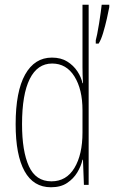

<svg xmlns="http://www.w3.org/2000/svg" viewBox="-20 -780 481 810"><path d="M195 10Q121 10 83.5 -58Q46 -126 46 -256Q46 -394 86 -465.5Q126 -537 199 -537Q237 -537 263.5 -520.5Q290 -504 306.5 -479Q323 -454 328 -429H330Q329 -448 328.5 -464.5Q328 -481 328 -497V-760H354V0H334L330 -106H328Q322 -79 306 -52.5Q290 -26 263 -8Q236 10 195 10ZM197 -15Q260 -15 294 -71.5Q328 -128 328 -221V-315Q328 -403 294 -457.5Q260 -512 200 -512Q138 -512 105.5 -447Q73 -382 73 -256Q73 -142 102 -78.5Q131 -15 197 -15ZM441 -750Q438 -733 431 -702Q424 -671 415 -641Q406 -611 396 -596H384V-610Q386 -616 390 -636Q394 -656 398 -681Q402 -706 405 -728Q408 -750 409 -760H441Z"/></svg>

Font: Noto Sans Gujarati UI ExtraCondensed Thin
Style: Regular
Weight: 100
Width: 2
Designer: Jelle Bosma - Monotype Design Team, Universal Thirst
Foundry: Monotype Imaging Inc.
Version: Version 2.106; ttfautohint (v1.8.4.7-5d5b)